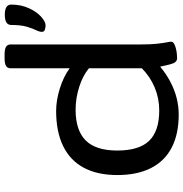

<svg xmlns="http://www.w3.org/2000/svg" viewBox="-1 -792 800 838"><g transform="rotate(-90 399.0 -373.0)"><path d="M318 7Q233 7 174 -23.5Q115 -54 84.5 -114Q54 -174 54 -261Q54 -348 86 -407.5Q118 -467 180.5 -497.5Q243 -528 334 -528Q380 -528 431.5 -512Q483 -496 520 -469V-727Q520 -740 530 -746.5Q540 -753 565 -753H579Q604 -753 614 -746.5Q624 -740 624 -727V-158Q624 -116 627 -88.5Q630 -61 633 -46.5Q636 -32 636 -26Q636 -18 627 -13Q618 -8 605.5 -5Q593 -2 581.5 -1Q570 0 564 0Q554 0 547.5 -7.5Q541 -15 537 -31Q533 -47 527 -74Q496 -48 461 -29.5Q426 -11 390 -2Q354 7 318 7ZM336 -78Q389 -78 436.5 -98Q484 -118 520 -154V-385Q487 -412 438 -427.5Q389 -443 339 -443Q249 -443 205 -399Q161 -355 161 -261Q161 -166 203.5 -122Q246 -78 336 -78ZM707 -574Q699 -574 689 -577Q679 -580 679 -590Q679 -601 686.5 -616Q694 -631 701.5 -656.5Q709 -682 709 -724Q709 -738 720 -745Q731 -752 754 -752Q798 -752 798 -724Q798 -681 782 -646.5Q766 -612 744.5 -593Q723 -574 707 -574Z"/></g></svg>

Font: Asap Expanded Medium
Style: Regular
Weight: 500
Width: 7
Designer: Pablo Cosgaya
Foundry: Omnibus-Type
Version: Version 3.001